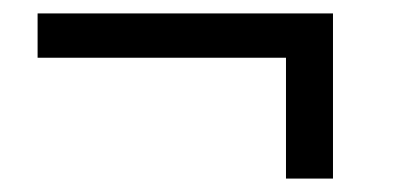

<svg xmlns="http://www.w3.org/2000/svg" viewBox="-20 -414 595 286"><path d="M476 -394V-148H406V-328H36V-394Z"/></svg>

Font: Montserrat arm
Style: Regular
Weight: 400
Designer: Julieta Ulanovsky
Foundry: Julieta Ulanovsky
Version: Version 6.000;PS 006.000;hotconv 1.0.88;makeotf.lib2.5.64775